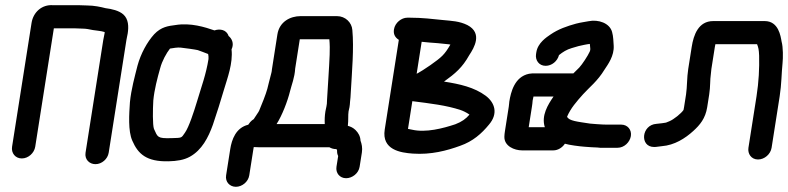

<svg xmlns="http://www.w3.org/2000/svg" viewBox="-20 -573 3029 738"><path d="M296.8 -463C310.5 -463 323.6 -460.3 337 -457.5C346.2 -455.6 367.4 -454.7 382.4 -449.8C382.4 -448.9 382.2 -447.2 382 -445C380.2 -437.6 378.4 -428.4 376.9 -419L308.8 14C304.7 40 323.8 58 346.9 58C371.2 58 394 38.3 397.8 14L465.9 -419C467.4 -428.9 469.6 -436.4 470.8 -444C475 -470.9 474.2 -499.8 453.7 -517.8C437.1 -532.3 409.7 -538.6 385.6 -541.6C367.1 -546.4 342.5 -551.8 314.6 -552C306.1 -552.6 294 -553 283.9 -553H184C140.6 -556.4 107.7 -525.7 101.3 -485L26.4 -9C22.6 15.1 38.6 36 63.8 36C89 36 111.6 15.1 115.4 -9L187 -464H270C279.4 -464 288 -463 296.8 -463Z M781.4 -346C772 -287.2 755.3 -243.1 736.8 -181.5C725.2 -142.9 706 -84.2 691 -63.1C676.3 -42.4 681.7 -43.2 638.9 -42C584.4 -40.5 586.4 -45.5 571.8 -77.6C566.4 -92.3 567.2 -152 569.3 -187C573.3 -228.5 584.6 -271.7 595.8 -311.2C602.8 -338.3 619.8 -369.1 633.4 -386.3C646.5 -388.7 662.4 -390.9 673.5 -390.1C684 -389.3 734 -382.2 740.1 -380.4C750.5 -377.4 763.8 -371.1 780 -365.4C781.3 -359.3 782 -354 781.4 -346ZM804.4 -456.1C768 -468.6 712.8 -486.4 654.1 -476.7C627 -473.2 599.9 -470.1 572.6 -441.3C545.6 -411.6 521.1 -366.9 508.5 -320.6C498 -278.8 484.3 -230 479.4 -180.1C476.4 -135.7 471.7 -69.5 488.6 -32.1C510.8 19.1 543.3 48.8 627.2 47C659.9 46.3 687.2 41.9 709.8 29.4C756 3.9 780.8 -44.7 798.2 -93.3C813.1 -136.8 829.1 -188.2 841.4 -230.1C853.8 -272 876 -329.8 870 -383.1C881.5 -407.2 869.5 -426.3 858.6 -434.7C850.5 -459.7 824 -463.1 804.4 -456.1Z M1271 0C1271 0 1272.6 0.1 1275.4 2.3C1276.3 11.3 1274.4 15.4 1279.8 26.9L1273.3 68C1269.6 91.9 1285.8 112 1310.4 112C1333.7 112 1358.3 93.6 1362.3 68L1371 13C1373.8 -4.8 1370.3 -20.3 1365.7 -32.4C1365.2 -48.7 1357.3 -62.7 1346.5 -73.2C1336.9 -82.3 1328.4 -86.1 1317 -89.4C1319.7 -112.2 1317.5 -130.4 1319.8 -145C1320.4 -148.9 1322.4 -155.5 1323.3 -161C1324.5 -168.4 1325.1 -174.4 1325.5 -182.1L1327.2 -199L1328.4 -219.5C1332.9 -299.1 1340.9 -387 1334.3 -457.8C1332.2 -486.4 1307.6 -511 1275.3 -511H1135.3C1095.8 -511 1054 -489.6 1046.3 -441L1025 -305C1024.1 -299.7 1025.4 -301.4 1023.2 -293.4C1019.2 -276.7 1017.2 -270.9 1012.9 -253.2L1007.5 -231.4C1002.8 -213 985 -168.2 976 -147.3C973.6 -141.5 963.7 -129.1 955.1 -114.8C954.3 -114.1 944.5 -109.8 934.2 -93.6C886.6 -82.1 870.7 -36.5 865 0L849.1 101C845.1 126.3 863.2 145 886.7 145C910.2 145 934.1 126.3 938.1 101L954 0C954.4 -2.8 954.7 -4.5 955.4 -7.7C962.6 -7.2 969.2 -7 975.1 -7H1246C1254.6 -2 1263 0 1271 0ZM1245.9 -422C1247.8 -403.3 1247.9 -381.7 1247.1 -362.1C1245.1 -310.7 1240.1 -243.3 1237.1 -190.3L1236.4 -174.5L1234.8 -164.2C1233.1 -157.4 1231.7 -151 1230.8 -145C1228 -127.1 1227.6 -113.1 1228.3 -96H1043C1064.2 -128.9 1085.2 -183.4 1094.9 -222.7C1101.1 -247.8 1112.5 -274.4 1114.6 -309.4L1132.3 -422Z M1494.3 -460C1491.5 -442.2 1498.1 -429.1 1513 -419.8L1458.8 -75C1446.5 3.2 1519.9 14.1 1567 17.4C1636.5 22.3 1697.7 6.1 1748.8 -12.6C1797.9 -29.7 1831.4 -59.8 1859.4 -93.9C1895.6 -136.1 1882.5 -178 1847.1 -204.8C1803 -237.6 1746.8 -250.1 1686.7 -259.4C1730.1 -290.6 1757 -313.2 1783.6 -360.9C1802.4 -389.4 1836 -445.4 1776.6 -476.6C1745.3 -492.1 1715.6 -492.6 1683.5 -495.9C1643 -500 1602.8 -505 1556.4 -505H1545.4C1523.5 -505 1498.4 -486.1 1494.3 -460ZM1564.9 -184.1C1632.6 -175.5 1696.2 -168.2 1750.2 -150.1C1757.6 -147.8 1772.5 -141.1 1784.5 -132.6C1771.4 -116.6 1755.1 -104.9 1730.2 -95.4C1683.1 -79.7 1617 -62.2 1563.9 -74.5C1556.7 -76 1552.3 -76.5 1548.2 -77.6ZM1581.5 -289.5 1600.8 -412.4C1618.4 -410.8 1639.6 -408.2 1662.2 -407.1L1701.4 -403.1C1705.2 -402.8 1706.5 -402.7 1711.2 -401.6C1688.1 -362 1677.7 -353.5 1634.3 -322.6C1612.1 -307.3 1595 -296.6 1587.8 -292.8C1586 -291.9 1583.5 -290.6 1581.5 -289.5Z M1935.6 -163 1920.7 -68C1919.6 -61.1 1918.9 -54.4 1918.7 -47.9C1917.5 -11 1957.8 5 1986.2 5H2107.2C2124.3 5 2141.5 -5.7 2151.3 -20.6C2168 -15.5 2207.5 -10.4 2225.6 -9.1L2253.3 -7.1C2261.4 -6.4 2269.5 -6.1 2276.9 -6C2284.3 -4.9 2291.3 -4.2 2302 -5H2353.8C2379.8 -5 2401.2 -27 2404.9 -50C2408.7 -74.3 2392.1 -94 2367.8 -94H2312.8C2301.9 -94 2292 -94.6 2272.9 -95.9L2248.2 -97.9C2199.2 -105.5 2166.7 -108.2 2159.7 -124.4C2173.4 -156.9 2196.4 -182.9 2221.2 -210.7C2244.9 -237.1 2276.8 -261 2303.6 -305.4C2317.1 -325.8 2341.1 -358.2 2338.9 -397.3C2338 -411.1 2337.5 -433.9 2332.7 -450C2323.7 -483.9 2280.5 -499.4 2241.9 -491.4C2227.7 -488.4 2215.1 -487.5 2194.1 -482.1C2160.2 -472.8 2125.9 -461 2095.9 -440.3C2080.9 -429.9 2047.2 -408.6 2041.5 -372L2040.4 -365C2036.8 -342 2051.3 -320 2077.3 -320C2100.9 -320 2122.5 -337.6 2128.6 -361.2C2143.5 -373.2 2157.9 -382.4 2177.4 -388.1L2203.7 -395.8C2210.4 -397.3 2218.7 -399.2 2224.9 -400.5C2234 -402.1 2242.3 -404 2247.2 -404.2C2248.5 -384.6 2250.7 -383.7 2246.8 -374.7C2239.8 -358.7 2217.3 -324.8 2206.7 -313.5C2199.1 -305.6 2193.5 -300.7 2184 -291H2037.8C2029.5 -291 2020.9 -291 2013.3 -289.4C1957.6 -277.9 1943.4 -218.6 1937.6 -182C1936.7 -176.1 1937.2 -172.9 1935.6 -163ZM2074.2 -84H2012.2L2024.6 -163C2026 -171.8 2026.8 -178.3 2027.3 -186.3C2027.8 -189.3 2029.1 -196.5 2030.6 -202H2107.7C2086.2 -170.9 2059.8 -128.6 2074.2 -84Z M2638.8 -393 2625.4 -308C2620.1 -274.4 2621.4 -238.2 2617 -210L2609.3 -161C2608.3 -154.4 2607.6 -151 2607.3 -150.3C2598.3 -136.8 2569.2 -113.5 2553 -107L2539.9 -101.7C2534.2 -100.5 2515.1 -98 2512.4 -98C2509.4 -98 2506.2 -97.4 2503.4 -97C2445.1 -93.2 2437.8 -8 2494.3 -8C2505.4 -8 2510 -10 2523.7 -11.1C2572.7 -14.8 2613.8 -41.2 2645.2 -69.9C2669.9 -92.4 2691.5 -117.5 2698.3 -161L2706 -210C2710.8 -240.3 2708.9 -266.6 2712.3 -288C2713.3 -294.3 2713.2 -300.1 2714.4 -308L2727.8 -393C2728.3 -396.2 2728.8 -399 2729.8 -403H2890C2895.1 -390.1 2896.9 -382.7 2897.9 -359.3C2899.1 -310.7 2896.6 -258.4 2887.9 -203L2856.8 -5C2853.2 18 2867.7 40 2893.7 40C2918.5 40 2941.9 19.8 2945.8 -5L2976.9 -203C2984.2 -249.3 2983.9 -292.5 2987.9 -330.3C2990 -350.5 2990.4 -391.6 2984.2 -413.3C2980.7 -433 2973.1 -492 2919.4 -492H2721.4C2664.3 -492 2645.9 -438.4 2638.8 -393Z"/></svg>

Font: Just Breathe
Style: BdObl3
Weight: 400
Foundry: Cannot Into Space Fonts
Version: Version 0.72